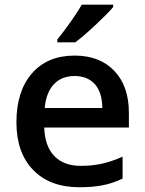

<svg xmlns="http://www.w3.org/2000/svg" viewBox="-20 -786 616 816"><path d="M317.9 9.8Q191.9 9.8 120.8 -63.7Q49.8 -137.2 49.8 -266.1Q49.8 -398.4 115.7 -474.1Q181.6 -549.8 296.9 -549.8Q403.8 -549.8 465.8 -484.9Q527.8 -419.9 527.8 -306.2V-244.1H168Q170.4 -165.5 210.4 -123.3Q250.5 -81.1 323.2 -81.1Q371.1 -81.1 412.4 -90.1Q453.6 -99.1 501 -120.1V-26.9Q459 -6.8 416 1.5Q373 9.8 317.9 9.8ZM296.9 -462.9Q242.2 -462.9 209.2 -428.2Q176.3 -393.6 169.9 -327.1H415Q414.1 -394 382.8 -428.5Q351.6 -462.9 296.9 -462.9ZM223.6 -606V-618.2Q251.5 -652.3 281 -694.3Q310.5 -736.3 327.6 -766.1H460.9V-755.9Q435.5 -726.1 385 -679Q334.5 -631.8 299.8 -606Z"/></svg>

Font: JBL Sans
Style: Semibold
Weight: 600
Version: Version 1.10